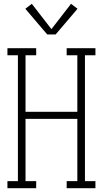

<svg xmlns="http://www.w3.org/2000/svg" viewBox="-20 -988 540 1008"><path d="M19 0V-37H74V-698H19V-735H170V-698H114V-401H386V-698H330V-735H481V-698H426V-37H481V0H330V-37H386V-364H114V-37H170V0ZM228 -807 113 -942 147 -968 250 -835 353 -968 387 -942 272 -807Z"/></svg>

Font: Iosevka Slab Extralight
Style: Regular
Weight: 200
Monospace: yes
Designer: Belleve Invis
Foundry: Belleve Invis
Version: Version 11.1.1; ttfautohint (v1.8.3)